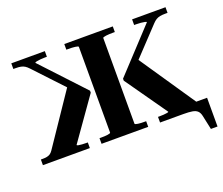

<svg xmlns="http://www.w3.org/2000/svg" viewBox="-137 -917 1486 1280"><g transform="rotate(-20 606.0 -277.0)"><path d="M850 0V-40H861Q875 -40 890.5 -41Q906 -42 916 -44Q926 -46 926 -49L718 -345V-359L996 -658Q997 -662 985 -664.5Q973 -667 957 -668.5Q941 -670 925 -670H910V-710H1147V-670H1132Q1109 -670 1093.5 -667Q1078 -664 1065.5 -656.5Q1053 -649 1040 -635L812 -393L847 -457L1125 -47V0ZM352 0H19V-40H28Q49 -40 62 -42.5Q75 -45 85 -51.5Q95 -58 104 -71L365 -457L385 -393L158 -635Q145 -649 133 -656.5Q121 -664 106 -667Q91 -670 69 -670H53V-710H291V-670H277Q262 -670 245 -668.5Q228 -667 217 -664.5Q206 -662 205 -658L484 -359V-345L276 -50Q276 -46 286 -44Q296 -42 311.5 -41Q327 -40 341 -40H352ZM1015 0H985V-48H1201V156H1154L1133 58Q1128 33 1115 20.5Q1102 8 1078 4Q1054 0 1015 0ZM435 0V-40H448Q460 -40 471.5 -40.5Q483 -41 493 -42.5Q503 -44 508.5 -46Q514 -48 514 -51V-659Q514 -662 508 -664Q502 -666 491 -667.5Q480 -669 467.5 -669.5Q455 -670 443 -670H429V-710H773V-670H759Q747 -670 734 -669.5Q721 -669 710.5 -667.5Q700 -666 693.5 -664Q687 -662 687 -659V-51Q687 -48 693 -46Q699 -44 709 -42.5Q719 -41 730.5 -40.5Q742 -40 754 -40H766V0Z"/></g></svg>

Font: Roboto Serif 120pt Expanded SemiBold
Style: Regular
Weight: 600
Width: 7
Designer: Greg Gazdowicz
Foundry: Commercial Type
Version: Version 1.008